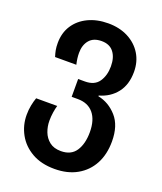

<svg xmlns="http://www.w3.org/2000/svg" viewBox="-146 -648 839 993"><g transform="rotate(20 273.0 -151.5)"><path d="M272 250Q199 250 147.5 220.5Q96 191 69 142Q42 93 42 36Q42 8 47 -17Q52 -42 59 -61H175Q170 -45 166.5 -22Q163 1 163 24Q163 56 174 85Q185 114 209 133Q233 152 272 152Q328 152 354 112.5Q380 73 380 9Q380 -58 349.5 -94.5Q319 -131 263 -131H229V-229H266Q319 -229 342.5 -263.5Q366 -298 366 -348Q366 -397 343.5 -426Q321 -455 277 -455Q232 -455 209.5 -428Q187 -401 187 -358Q187 -328 195 -295H78Q72 -314 69 -330Q66 -346 66 -368Q66 -424 93 -465.5Q120 -507 168 -530Q216 -553 278 -553Q340 -553 387.5 -528.5Q435 -504 461.5 -461Q488 -418 488 -362Q488 -292 453 -247Q418 -202 358 -185V-181Q418 -169 461 -120.5Q504 -72 504 15Q504 86 476 138.5Q448 191 396 220.5Q344 250 272 250Z"/></g></svg>

Font: Noto Sans Georgian SemiCondensed SemiBold
Style: Regular
Weight: 600
Width: 4
Designer: Monotype Design Team, Akaki Razmadze
Foundry: Google LLC
Version: Version 2.005; ttfautohint (v1.8.4.7-5d5b)